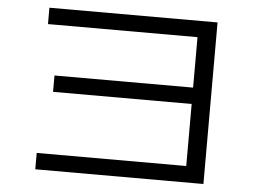

<svg xmlns="http://www.w3.org/2000/svg" viewBox="-50 -771 1100 822"><g transform="rotate(5 500.0 -360.0)"><path d="M129.9 -707H852.5V-12.7H129.9V-83H772.5V-349.6H176.8V-419.9H772.5V-636.7H129.9Z"/></g></svg>

Font: Mgen+ 1c regular
Style: Regular
Weight: 400
Designer: [Source Han Sans]
Ryoko NISHIZUKA  (kana & ideographs); Paul D. Hunt (Latin, Greek & Cyrillic); Wenlong ZHANG  (bopomofo
Version: Version 1.059.20150602